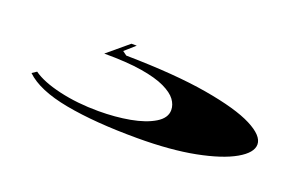

<svg xmlns="http://www.w3.org/2000/svg" viewBox="-43 -131 737 476"><g transform="rotate(20 326.0 107.5)"><path d="M334 215Q223 215 145 200.5Q67 186 33 153L45 145Q70 163 117.5 174Q165 185 221 185Q265 185 303.5 178Q342 171 366 156.5Q390 142 390 121Q390 107 380.5 94Q371 81 348 70Q325 59 285.5 52.5Q246 46 186 46L241 0H255L228 24L239 32Q369 34 453.5 48.5Q538 63 579 84Q620 105 620 128Q620 150 585 170Q550 190 486 202.5Q422 215 334 215Z"/></g></svg>

Font: Kalnia Expanded Medium
Style: Regular
Weight: 500
Width: 7
Designer: Frida Medrano
Foundry: Frida Medrano
Version: Version 1.105